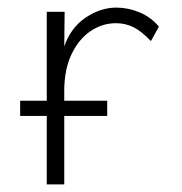

<svg xmlns="http://www.w3.org/2000/svg" viewBox="-20 -484 478 505"><path d="M103 1V-179H33V-219H103V-453H150L149 -362Q166 -411 205 -437.5Q244 -464 286 -464Q317 -464 347 -451.5Q377 -439 398 -414L377 -376Q351 -403 330 -413Q309 -423 285 -423Q249 -423 218 -402Q187 -381 168 -341Q149 -301 149 -245V-219H262V-179H149V1Z"/></svg>

Font: Inconsolata SemiCondensed Light
Style: Regular
Weight: 300
Width: 4
Monospace: yes
Designer: Raph Levien, Cyreal, Brenton Simpson
Foundry: Raph Levien, Cyreal, Google
Version: Version 3.100; ttfautohint (v1.8.4.7-5d5b)